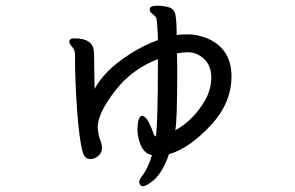

<svg xmlns="http://www.w3.org/2000/svg" viewBox="-20 -568 1040 676"><path d="M597 -109Q660 -144 701 -213Q723 -251 724 -294Q724 -336 699 -360Q674 -384 641 -384Q625 -384 603 -380Q604 -363 604 -318Q604 -138 597 -109ZM480 88Q470 81 470 73Q470 66 479 53Q501 26 515 -22Q482 -27 469 -76Q464 -96 464 -109Q464 -158 480 -160Q499 -160 520 -99Q523 -88 529 -88Q536 -137 536 -360Q443 -324 383.5 -246Q324 -168 324 -120Q326 -91 332.5 -76Q339 -61 339 -47Q339 -31 326.5 -19.5Q314 -8 298 -8Q278 -8 271 -33Q259 -77 251.5 -178.5Q244 -280 244 -378Q244 -392 234 -403Q224 -414 224 -421Q224 -433 242 -433Q311 -433 311 -381L313 -255Q329 -285 358.5 -315.5Q388 -346 437 -377.5Q486 -409 536 -427Q534 -500 529 -507Q524 -514 515.5 -520Q507 -526 507 -535Q507 -548 534 -548Q554 -548 574 -542.5Q594 -537 598 -514.5Q602 -492 602 -445Q614 -447 644 -447Q675 -447 712 -432Q795 -395 795 -299Q795 -204 720 -124.5Q645 -45 575 -25Q549 51 507 77Q491 88 480 88Z"/></svg>

Font: LXGW WenKai Lite
Style: Bold
Weight: 700
Designer: LXGW / Fontworks Inc.
Foundry: LXGW / Fontworks Inc.
Version: Version 1.330;April 28, 2024